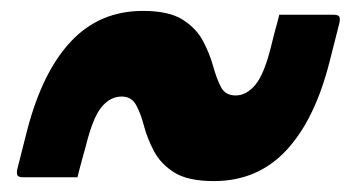

<svg xmlns="http://www.w3.org/2000/svg" viewBox="-20 -476 643 352"><path d="M372 -144Q325 -144 300 -159.5Q275 -175 262.5 -198.5Q250 -222 244 -245Q238 -268 229.5 -283.5Q221 -299 203 -299Q182 -299 166 -279.5Q150 -260 137 -207Q134 -197 131 -185.5Q128 -174 125 -163L122 -151H23Q14 -151 12 -154.5Q10 -158 12 -167L30 -238Q58 -345 110.5 -400.5Q163 -456 242 -456Q289 -456 314 -440.5Q339 -425 351.5 -402Q364 -379 370.5 -355.5Q377 -332 385 -316.5Q393 -301 412 -301Q432 -301 448.5 -321Q465 -341 478 -395Q480 -404 483 -415Q486 -426 489 -437L492 -449H591Q600 -449 602 -445.5Q604 -442 602 -433L584 -362Q557 -256 504.5 -200Q452 -144 372 -144Z"/></svg>

Font: Recursive Sn Lnr St
Style: Bold Italic
Weight: 700
Italic angle: -15°
Version: Version 1.079;hotconv 1.0.112;makeotfexe 2.5.65598; ttfautoh